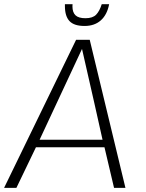

<svg xmlns="http://www.w3.org/2000/svg" viewBox="-30 -902 699 922"><path d="M376 -777.3Q325.7 -777.3 303.7 -800.8Q281.7 -824.2 281.7 -873V-881.8H318.4Q317.9 -877.9 317.9 -871.1Q317.9 -842.8 332.5 -828.6Q347.2 -814.5 380.4 -814.5Q415 -814.5 431.6 -831.5Q448.2 -848.6 458.5 -881.8H494.1Q484.4 -831.1 454.1 -804.2Q423.8 -777.3 376 -777.3ZM160.2 -231H462.4Q430.2 -377 363.8 -667Q228 -376 160.2 -231ZM-10.3 0 335.4 -710.9H400.9L572.3 0H517.6L471.7 -194.8H142.6L48.8 0Z"/></svg>

Font: Muli
Style: ExtraLightItalic
Weight: 200
Italic angle: -7°
Designer: Vernon Adams
Foundry: newtypography
Version: Version 2.0; ttfautohint (v1.00rc1.2-2d82) -l 8 -r 50 -G 200